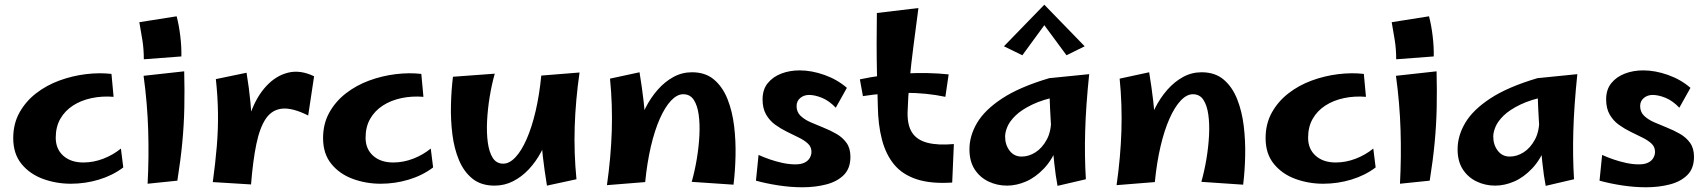

<svg xmlns="http://www.w3.org/2000/svg" viewBox="-20 -772 7229 813"><path d="M280 6Q218 6 162 -14.5Q106 -35 71 -78Q36 -121 36 -187Q36 -248 62.5 -295.5Q89 -343 133 -377Q177 -411 231.5 -431Q286 -451 343.5 -458Q401 -465 452 -459L461 -362Q412 -366 367.5 -356.5Q323 -347 289 -325Q255 -303 235.5 -269Q216 -235 216 -189Q216 -141 248 -112.5Q280 -84 333 -84Q376 -84 417.5 -100Q459 -116 492 -143L502 -63Q457 -29 399 -11.5Q341 6 280 6Z M589 -521Q589 -564 583 -601.5Q577 -639 570 -678L728 -703Q738 -665 743.5 -618.5Q749 -572 748 -533ZM731 -7 605 6Q611 -106 607.5 -220.5Q604 -335 588 -451L760 -470Q762 -389 760.5 -316.5Q759 -244 752 -169.5Q745 -95 731 -7Z M1043 9 1014 -141Q1017 -227 1042 -295.5Q1067 -364 1108 -408Q1149 -452 1200.5 -464.5Q1252 -477 1310 -449L1285 -283Q1219 -316 1175.5 -312Q1132 -308 1106 -270Q1080 -232 1065.5 -162Q1051 -92 1043 9ZM1043 9 881 -1Q892 -81 898 -152.5Q904 -224 903 -294Q902 -364 894 -437L1024 -464Q1035 -397 1040.5 -338.5Q1046 -280 1048 -225Q1050 -170 1048.5 -113Q1047 -56 1043 9Z M1592 6Q1530 6 1474 -14.5Q1418 -35 1383 -78Q1348 -121 1348 -187Q1348 -248 1374.5 -295.5Q1401 -343 1445 -377Q1489 -411 1543.5 -431Q1598 -451 1655.5 -458Q1713 -465 1764 -459L1773 -362Q1724 -366 1679.5 -356.5Q1635 -347 1601 -325Q1567 -303 1547.5 -269Q1528 -235 1528 -189Q1528 -141 1560 -112.5Q1592 -84 1645 -84Q1688 -84 1729.5 -100Q1771 -116 1804 -143L1814 -63Q1769 -29 1711 -11.5Q1653 6 1592 6Z M2074 14Q2017 14 1980.5 -15.5Q1944 -45 1923.5 -94Q1903 -143 1895.5 -203.5Q1888 -264 1889.5 -327Q1891 -390 1898 -447L2075 -460Q2062 -414 2053.5 -362Q2045 -310 2042.5 -260Q2040 -210 2045.5 -169Q2051 -128 2066.5 -103.5Q2082 -79 2111 -79Q2137 -79 2162.5 -106Q2188 -133 2210 -183Q2232 -233 2248 -301.5Q2264 -370 2272 -452L2321 -304Q2319 -259 2306 -214Q2293 -169 2271 -128Q2249 -87 2219 -55Q2189 -23 2152.5 -4.5Q2116 14 2074 14ZM2296 14Q2285 -53 2278.5 -110.5Q2272 -168 2269.5 -221.5Q2267 -275 2268 -331.5Q2269 -388 2272 -452L2434 -465Q2417 -346 2413.5 -235Q2410 -124 2421 -13Z M3086 10 2909 -2Q2922 -48 2930.5 -99Q2939 -150 2941.5 -198.5Q2944 -247 2938.5 -286.5Q2933 -326 2917.5 -349.5Q2902 -373 2873 -373Q2847 -373 2821.5 -346Q2796 -319 2774 -269.5Q2752 -220 2736 -151.5Q2720 -83 2712 -1L2663 -133Q2665 -178 2678 -224.5Q2691 -271 2713 -314.5Q2735 -358 2765 -392Q2795 -426 2831.5 -446Q2868 -466 2910 -466Q2967 -466 3003.5 -435Q3040 -404 3060.5 -352.5Q3081 -301 3088.5 -238.5Q3096 -176 3094.5 -111.5Q3093 -47 3086 10ZM2712 -1 2550 12Q2567 -107 2570.5 -218Q2574 -329 2563 -439L2688 -466Q2699 -399 2705.5 -341.5Q2712 -284 2714.5 -230.5Q2717 -177 2716 -121Q2715 -65 2712 -1Z M3378 21Q3328 21 3276 13Q3224 5 3181 -7L3192 -116Q3214 -106 3240 -97Q3266 -88 3294 -82Q3322 -76 3348 -76Q3372 -76 3387 -83.5Q3402 -91 3409 -103.5Q3416 -116 3416 -129Q3416 -150 3401 -164Q3386 -178 3362.5 -189.5Q3339 -201 3312.5 -214Q3286 -227 3262.5 -244Q3239 -261 3224 -287Q3209 -313 3209 -351Q3209 -393 3231 -420Q3253 -447 3288.5 -460.5Q3324 -474 3366 -474Q3417 -474 3471.5 -454.5Q3526 -435 3566 -400L3519 -316Q3490 -346 3460 -358Q3430 -370 3406 -370Q3384 -370 3368.5 -357Q3353 -344 3353 -323Q3353 -298 3369.5 -282Q3386 -266 3412 -254.5Q3438 -243 3467 -231.5Q3496 -220 3522 -205Q3548 -190 3564.5 -167Q3581 -144 3581 -108Q3581 -59 3553 -31Q3525 -3 3478.5 9Q3432 21 3378 21Z M4012 1Q3922 7 3861.5 -13Q3801 -33 3766 -75.5Q3731 -118 3714.5 -181Q3698 -244 3697 -324Q3695 -390 3693.5 -456Q3692 -522 3692 -587.5Q3692 -653 3693 -717L3869 -738Q3858 -654 3848 -577.5Q3838 -501 3831.5 -431Q3825 -361 3823 -296Q3822 -241 3842.5 -210Q3863 -179 3907 -167.5Q3951 -156 4019 -162ZM3983 -362Q3903 -379 3812.5 -379Q3722 -379 3634 -365L3621 -436Q3714 -456 3813.5 -461Q3913 -466 3997 -457Z M4244 14Q4202 14 4165.5 -3.5Q4129 -21 4107 -55Q4085 -89 4085 -140Q4085 -197 4117.5 -252Q4150 -307 4224 -355.5Q4298 -404 4423 -441L4466 -365Q4396 -351 4350.5 -329Q4305 -307 4280 -282.5Q4255 -258 4245.5 -235Q4236 -212 4236 -194Q4236 -159 4255 -134Q4274 -109 4306 -109Q4336 -109 4364.5 -127Q4393 -145 4412.5 -181Q4432 -217 4431 -271L4490 -309Q4484 -220 4460.5 -158.5Q4437 -97 4401 -59Q4365 -21 4324.5 -3.5Q4284 14 4244 14ZM4458 15Q4450 -26 4444 -82.5Q4438 -139 4433.5 -198Q4429 -257 4426.5 -310Q4424 -363 4423 -398.5Q4422 -434 4423 -441L4592 -458Q4578 -323 4575 -216Q4572 -109 4578 -13ZM4309 -538 4231 -576 4402 -752 4415 -683ZM4496 -538 4389 -683 4402 -752 4573 -576Z M5244 10 5067 -2Q5080 -48 5088.5 -99Q5097 -150 5099.5 -198.5Q5102 -247 5096.5 -286.5Q5091 -326 5075.5 -349.5Q5060 -373 5031 -373Q5005 -373 4979.5 -346Q4954 -319 4932 -269.5Q4910 -220 4894 -151.5Q4878 -83 4870 -1L4821 -133Q4823 -178 4836 -224.5Q4849 -271 4871 -314.5Q4893 -358 4923 -392Q4953 -426 4989.5 -446Q5026 -466 5068 -466Q5125 -466 5161.5 -435Q5198 -404 5218.5 -352.5Q5239 -301 5246.5 -238.5Q5254 -176 5252.5 -111.5Q5251 -47 5244 10ZM4870 -1 4708 12Q4725 -107 4728.5 -218Q4732 -329 4721 -439L4846 -466Q4857 -399 4863.5 -341.5Q4870 -284 4872.5 -230.5Q4875 -177 4874 -121Q4873 -65 4870 -1Z M5583 6Q5521 6 5465 -14.5Q5409 -35 5374 -78Q5339 -121 5339 -187Q5339 -248 5365.5 -295.5Q5392 -343 5436 -377Q5480 -411 5534.5 -431Q5589 -451 5646.5 -458Q5704 -465 5755 -459L5764 -362Q5715 -366 5670.5 -356.5Q5626 -347 5592 -325Q5558 -303 5538.5 -269Q5519 -235 5519 -189Q5519 -141 5551 -112.5Q5583 -84 5636 -84Q5679 -84 5720.5 -100Q5762 -116 5795 -143L5805 -63Q5760 -29 5702 -11.5Q5644 6 5583 6Z M5892 -521Q5892 -564 5886 -601.5Q5880 -639 5873 -678L6031 -703Q6041 -665 6046.5 -618.5Q6052 -572 6051 -533ZM6034 -7 5908 6Q5914 -106 5910.5 -220.5Q5907 -335 5891 -451L6063 -470Q6065 -389 6063.5 -316.5Q6062 -244 6055 -169.5Q6048 -95 6034 -7Z M6311 14Q6269 14 6232.5 -3.5Q6196 -21 6174 -55Q6152 -89 6152 -140Q6152 -197 6184.5 -252Q6217 -307 6291 -355.5Q6365 -404 6490 -441L6533 -365Q6463 -351 6417.5 -329Q6372 -307 6347 -282.5Q6322 -258 6312.5 -235Q6303 -212 6303 -194Q6303 -159 6322 -134Q6341 -109 6373 -109Q6403 -109 6431.5 -127Q6460 -145 6479.5 -181Q6499 -217 6498 -271L6557 -309Q6551 -220 6527.5 -158.5Q6504 -97 6468 -59Q6432 -21 6391.5 -3.5Q6351 14 6311 14ZM6525 15Q6517 -26 6511 -82.5Q6505 -139 6500.5 -198Q6496 -257 6493.5 -310Q6491 -363 6490 -398.5Q6489 -434 6490 -441L6659 -458Q6645 -323 6642 -216Q6639 -109 6645 -13Z M6950 21Q6900 21 6848 13Q6796 5 6753 -7L6764 -116Q6786 -106 6812 -97Q6838 -88 6866 -82Q6894 -76 6920 -76Q6944 -76 6959 -83.5Q6974 -91 6981 -103.5Q6988 -116 6988 -129Q6988 -150 6973 -164Q6958 -178 6934.5 -189.5Q6911 -201 6884.5 -214Q6858 -227 6834.5 -244Q6811 -261 6796 -287Q6781 -313 6781 -351Q6781 -393 6803 -420Q6825 -447 6860.5 -460.5Q6896 -474 6938 -474Q6989 -474 7043.5 -454.5Q7098 -435 7138 -400L7091 -316Q7062 -346 7032 -358Q7002 -370 6978 -370Q6956 -370 6940.5 -357Q6925 -344 6925 -323Q6925 -298 6941.5 -282Q6958 -266 6984 -254.5Q7010 -243 7039 -231.5Q7068 -220 7094 -205Q7120 -190 7136.5 -167Q7153 -144 7153 -108Q7153 -59 7125 -31Q7097 -3 7050.5 9Q7004 21 6950 21Z"/></svg>

Font: Marhey Medium
Style: Regular
Weight: 500
Designer: Nur Syamsi & Bustanul Arifin
Foundry: Namelatype
Version: Version 1.000